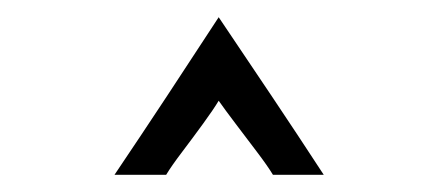

<svg xmlns="http://www.w3.org/2000/svg" viewBox="-20 -688 515 223"><path d="M297 -485Q291 -495 278.5 -511.5Q266 -528 253.5 -544.5Q241 -561 234 -571Q228 -561 216 -544.5Q204 -528 191.5 -511.5Q179 -495 173 -485H113Q144 -531 174 -576.5Q204 -622 234 -668Q265 -622 295.5 -576.5Q326 -531 356 -485Z"/></svg>

Font: Josefin Sans Thin
Style: Regular
Weight: 400
Version: Version 2.000